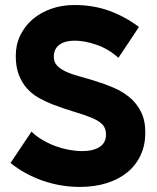

<svg xmlns="http://www.w3.org/2000/svg" viewBox="-20 -733 624 765"><path d="M297 11.8Q357.6 11.8 406.2 -3.7Q454.8 -19.2 488.6 -47.4Q522.4 -75.6 540.7 -115.6Q559 -155.6 559 -204.6Q559 -253.2 541.8 -287.4Q524.6 -321.6 496.6 -344.9Q468.6 -368.2 433.4 -383.3Q398.2 -398.4 362.2 -409.4Q326.6 -420.6 295.6 -429Q264.6 -437.4 242.2 -447.9Q219.8 -458.4 207.1 -472Q194.4 -485.6 194.4 -507.2Q194.4 -521.6 199.5 -533.4Q204.6 -545.2 215.2 -553.6Q225.8 -562 241.5 -566.5Q257.2 -571 277.8 -571Q317.8 -571 365.5 -554.3Q413.2 -537.6 451.8 -502.6L533.8 -625.8Q476.2 -668.2 413.6 -690.6Q351 -713 276.6 -713Q226.6 -713 184 -698Q141.4 -683 110 -656.1Q78.6 -629.2 60.7 -592Q42.8 -554.8 42.8 -510Q42.8 -466.6 55 -435Q67.2 -403.4 87.6 -380.6Q108 -357.8 135.3 -342.6Q162.6 -327.4 192.8 -315.8Q242.2 -297.4 281.2 -285.9Q320.2 -274.4 347 -263Q373.8 -251.6 388.1 -237Q402.4 -222.4 402.4 -197Q402.4 -181 396.3 -168.8Q390.2 -156.6 378.1 -148.3Q366 -140 348.1 -135.5Q330.2 -131 306.2 -131Q282.4 -131 255.6 -135.9Q228.8 -140.8 202.3 -150.4Q175.8 -160 151 -174.3Q126.2 -188.6 105.4 -208.4L22 -83.8Q49.2 -61.4 81.5 -43.6Q113.8 -25.8 149.3 -13.4Q184.8 -1 222.2 5.4Q259.6 11.8 297 11.8Z"/></svg>

Font: Fixel Variable
Style: Regular
Weight: 100
Width: 3
Designer: AlfaBravo + MacPaw
Foundry: Kyrylo Tkachov, Marchela Mozhyna, Serhii Makarenko, Maria Weinstein, Zakhar Kryvoshyya
Version: Version 1.211